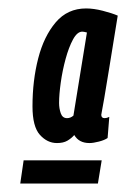

<svg xmlns="http://www.w3.org/2000/svg" viewBox="-20 -703 299 455"><path d="M259 -666Q246 -586 238.5 -539.5Q231 -493 227 -470Q223 -447 221.5 -439.5Q220 -432 220 -431Q220 -423 228 -423Q233 -423 239 -426L235 -376Q228 -371 214.5 -367.5Q201 -364 192 -364Q167 -364 156 -383Q149 -375 139.5 -369.5Q130 -364 115 -364Q92 -364 74.5 -383.5Q57 -403 57 -451Q57 -512 70.5 -564.5Q84 -617 112 -650Q140 -683 184 -683Q202 -683 223.5 -677.5Q245 -672 259 -666ZM120 -459Q120 -446 124 -434.5Q128 -423 139 -423Q147 -423 154 -429L186 -626Q183 -627 179.5 -627.5Q176 -628 175 -628Q163 -628 153 -609.5Q143 -591 135.5 -563.5Q128 -536 124 -507.5Q120 -479 120 -459ZM28 -268 36 -323H221L212 -268Z"/></svg>

Font: Georama ExtraCondensed SemiBold
Style: Italic
Weight: 600
Width: 2
Italic angle: -9°
Designer: Jean-Baptiste Levee
Foundry: Production Type
Version: Version 1.000